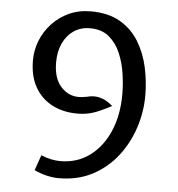

<svg xmlns="http://www.w3.org/2000/svg" viewBox="-52 -759 758 818"><g transform="rotate(5 327.0 -350.0)"><path d="M229 10Q204.5 10 177.8 3.8Q151 -2.5 124 -15L147 -81Q169 -71.5 190 -67.2Q211 -63 229 -63Q300.5 -63 354.2 -102.2Q408 -141.5 438 -210.8Q468 -280 468 -370Q468 -410.5 461.2 -457Q454.5 -503.5 437 -544.5Q419.5 -585.5 388 -611.8Q356.5 -638 307 -638Q267 -638 237.2 -617.8Q207.5 -597.5 191.2 -562Q175 -526.5 175 -481Q175 -413.5 206.8 -377.8Q238.5 -342 284 -342Q291 -342 299 -343Q307 -344 319 -346Q344.5 -353 366.2 -348.8Q388 -344.5 404 -334.8Q420 -325 429 -316Q378 -289 348 -280Q318 -271 284 -271Q224 -271 177 -295Q130 -319 103 -365.8Q76 -412.5 76 -481Q76 -524.5 92.2 -565.5Q108.5 -606.5 138.8 -639Q169 -671.5 210.8 -690.8Q252.5 -710 304 -710Q379 -710 429.5 -680.5Q480 -651 510 -601.8Q540 -552.5 553 -492.8Q566 -433 566 -372Q566 -303 544 -235.2Q522 -167.5 479 -112Q436 -56.5 373.2 -23.2Q310.5 10 229 10Z"/></g></svg>

Font: Expletus Sans
Style: Regular
Weight: 400
Designer: Jasper de Waard
Foundry: Designtown
Version: Version 7.500